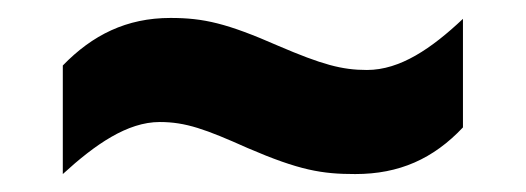

<svg xmlns="http://www.w3.org/2000/svg" viewBox="-20 -431 586 214"><path d="M50 -358V-237C86 -270 122 -295 158 -295C187 -295 209 -287 256 -266C314 -241 339 -237 376 -237C425 -237 463 -254 496 -289V-410C461 -377 426 -353 389 -353C361 -353 339 -359 290 -380C233 -405 207 -411 170 -411C121 -411 83 -392 50 -358Z"/></svg>

Font: Noto Sans Gurmukhi UI SemiCondensed ExtraBold
Style: Regular
Weight: 800
Width: 4
Designer: Jelle Bosma - Monotype Design Team
Foundry: Monotype Imaging Inc.
Version: Version 2.004